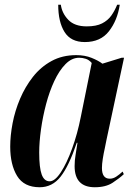

<svg xmlns="http://www.w3.org/2000/svg" viewBox="-20 -778 563 808"><path d="M147 10Q81 10 52 -37.5Q23 -85 23 -161Q23 -207 33 -259.5Q43 -312 64.5 -362.5Q86 -413 118.5 -454.5Q151 -496 196.5 -521Q242 -546 301 -546Q337 -546 365.5 -534.5Q394 -523 411 -510L492 -535H502L428 -189Q426 -176 421 -154Q416 -132 412.5 -109.5Q409 -87 409 -71Q409 -26 442 -26Q456 -26 469 -34.5Q482 -43 496 -56L501 -45Q483 -28 454 -9Q425 10 379 10Q294 10 294 -79Q294 -103 298 -126Q302 -149 306 -177H303Q270 -79 235 -34.5Q200 10 147 10ZM189 -15Q211 -15 236 -53Q261 -91 283.5 -153Q306 -215 320 -286L366 -513Q355 -526 341 -530.5Q327 -535 313 -535Q282 -535 255.5 -508Q229 -481 208.5 -437Q188 -393 174 -340Q160 -287 152.5 -233.5Q145 -180 145 -136Q145 -72 155.5 -43.5Q166 -15 189 -15ZM337 -601Q278 -601 251.5 -643.5Q225 -686 225 -758H236Q241 -722 267.5 -694.5Q294 -667 345 -667Q385 -667 409.5 -679.5Q434 -692 448.5 -712.5Q463 -733 473 -758H484Q474 -692 438.5 -646.5Q403 -601 337 -601Z"/></svg>

Font: Noto Serif Display ExtraCondensed
Style: Bold Italic
Weight: 700
Width: 2
Italic angle: -12°
Designer: Monotype Design Team
Foundry: Monotype Imaging Inc.
Version: Version 2.009